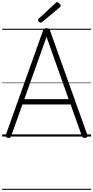

<svg xmlns="http://www.w3.org/2000/svg" viewBox="-20 -1279 873 1799"><path d="M54 13Q39 10 35 3Q31 -4 35 -16L383 -992Q387 -1005 394.5 -1010Q402 -1015 416 -1015Q431 -1015 438 -1010Q445 -1005 449 -992L798 -16Q802 -4 797.5 3Q793 10 778 13Q764 15 757.5 10.5Q751 6 745 -10L642 -300H190L87 -10Q82 5 75.5 10Q69 15 54 13ZM208 -350H623L416 -934ZM361 -1066Q354 -1066 345 -1075Q336 -1084 336 -1091Q336 -1093 337 -1096.5Q338 -1100 342 -1103L500 -1250Q504 -1253 507 -1256Q510 -1259 514 -1259Q521 -1259 529 -1253Q537 -1247 542.5 -1239.5Q548 -1232 548 -1225Q548 -1221 546.5 -1218Q545 -1215 540 -1210L375 -1073Q370 -1070 367.5 -1068Q365 -1066 361 -1066ZM0 490H833V500H0ZM0 -20H833V0H0ZM0 -505H833V-500H0ZM0 -1010H833V-1000H0Z"/></svg>

Font: Playwrite PE Guides
Style: Regular
Weight: 400
Designer: Veronika Burian, José Scaglione
Foundry: TypeTogether
Version: Version 1.003